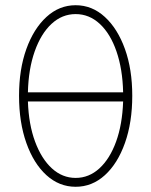

<svg xmlns="http://www.w3.org/2000/svg" viewBox="-20 -705 580 736"><path d="M270 11Q207 11 158 -33.5Q109 -78 81 -157Q53 -236 53 -338Q53 -439 81 -517Q109 -595 158 -640Q207 -685 270 -685Q333 -685 382 -640Q431 -595 459 -517Q487 -439 487 -338Q487 -236 459 -157Q431 -78 382 -33.5Q333 11 270 11ZM87 -351H452Q450 -440 426.5 -508Q403 -576 362.5 -613.5Q322 -651 270 -651Q218 -651 177.5 -613.5Q137 -576 113 -508Q89 -440 87 -351ZM270 -23Q321 -23 361 -59.5Q401 -96 425 -162Q449 -228 452 -316H87Q90 -228 114.5 -162Q139 -96 179 -59.5Q219 -23 270 -23Z"/></svg>

Font: Zen Maru Gothic Light
Style: Regular
Weight: 300
Designer: Yoshimichi Ohira
Foundry: Positype
Version: Version 1.001